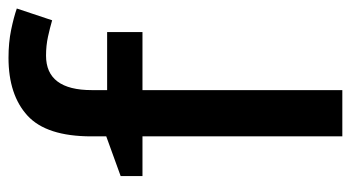

<svg xmlns="http://www.w3.org/2000/svg" viewBox="-202 -602 805 440"><g transform="rotate(-90 200.0 -382.5)"><path d="M346 -458H213V0H107V-458H16V-508L107 -541V-575Q107 -678 154.5 -721.5Q202 -765 287 -765Q322 -765 351 -759Q380 -753 400 -746L373 -665Q356 -670 335.5 -674.5Q315 -679 292 -679Q213 -679 213 -574V-539H346Z"/></g></svg>

Font: Noto Sans Arabic Med
Style: Regular
Weight: 500
Designer: Monotype Design Team, Nadine Chahine, Nizar Qandah and Khaled Hosny
Foundry: Monotype Imaging Inc.
Version: Version 2.012; ttfautohint (v1.8.4.7-5d5b)